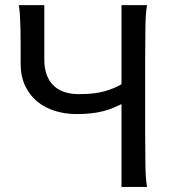

<svg xmlns="http://www.w3.org/2000/svg" viewBox="-20 -733 687 753"><path d="M556.6 -712.9Q551.3 -683.6 550.3 -628.2Q549.3 -572.8 549.3 -500.5V-212.4Q549.3 -140.1 550.3 -84.7Q551.3 -29.3 556.6 0H456.5V-324.7Q440.4 -316.9 423.6 -309.8Q406.7 -302.7 386.2 -297.4Q365.7 -292 340.1 -288.8Q314.5 -285.6 280.8 -285.6Q235.8 -285.6 196 -297.9Q156.2 -310.1 126.2 -334.7Q96.2 -359.4 78.6 -396.5Q61 -433.6 61 -483.4V-554.2Q61 -589.4 60.3 -619.6Q59.6 -649.9 58.1 -674.1Q56.6 -698.2 53.7 -712.9H153.8V-498Q153.8 -468.8 161.6 -444.3Q169.4 -419.9 185.8 -401.9Q202.1 -383.8 228 -373.8Q253.9 -363.8 290.5 -363.8Q351.6 -363.8 391.6 -375.5Q431.6 -387.2 456.5 -402.8V-712.9Z"/></svg>

Font: Andika Compact
Style: Regular
Weight: 400
Designer: Victor Gaultney, Annie Olsen, Julie Remington, Don Collingsworth, Eric Hays, Becca Hirsbrunner
Foundry: SIL International
Version: Version 5.000 ; LnSpcTght